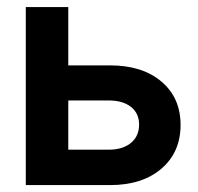

<svg xmlns="http://www.w3.org/2000/svg" viewBox="-20 -536 573 556"><path d="M177.7 -346.7H298.3Q392.1 -346.7 447.5 -299.8Q502.9 -252.9 502.9 -174.3Q502.9 -95.2 447.5 -47.6Q392.1 0 298.3 0H54.7V-515.6H177.7ZM177.7 -245.1V-102.5H294.4Q335.4 -102.5 359.1 -122.1Q382.8 -141.6 382.8 -175.3Q382.8 -208 359.1 -226.6Q335.4 -245.1 294.4 -245.1Z"/></svg>

Font: Inter Display SemiBold
Style: Regular
Weight: 600
Designer: Rasmus Andersson
Foundry: rsms
Version: Version 4.001;git-9221beed3